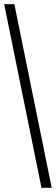

<svg xmlns="http://www.w3.org/2000/svg" viewBox="-20 -780 268 921"><path d="M179 121 0 -760H49L228 121Z"/></svg>

Font: Noto Serif ExtraCondensed
Style: Regular
Weight: 400
Width: 2
Designer: Monotype Design Team
Foundry: Monotype Imaging Inc.
Version: Version 2.013